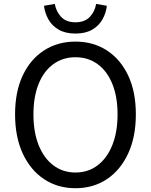

<svg xmlns="http://www.w3.org/2000/svg" viewBox="-20 -962 782 995"><path d="M371 13.4Q279.2 13.4 208.6 -33.4Q138 -80.2 98 -166.2Q58.1 -252.2 58.1 -369.3Q58.1 -487 98 -571.3Q138 -655.6 208.6 -701Q279.2 -746.4 371 -746.4Q463.3 -746.4 533.7 -700.8Q604.1 -655.2 644 -571.1Q684 -487 684 -369.3Q684 -252.2 644 -166.2Q604.1 -80.2 533.7 -33.4Q463.3 13.4 371 13.4ZM371 -68Q437.1 -68 486 -105.3Q535 -142.5 562.1 -210.1Q589.2 -277.8 589.2 -369.3Q589.2 -460.8 562.1 -527.3Q535 -593.7 486 -629.5Q437.1 -665.4 371 -665.4Q305.6 -665.4 256.3 -629.5Q207.1 -593.7 180.2 -527.3Q153.3 -460.8 153.3 -369.3Q153.3 -277.8 180.2 -210.1Q207.1 -142.5 256.3 -105.3Q305.6 -68 371 -68ZM371 -788.1Q319.5 -788.1 284.8 -807.9Q250.1 -827.7 231.4 -860.6Q212.7 -893.5 207.9 -932L264 -941.7Q270.8 -902.2 296.9 -874.4Q323.1 -846.5 371 -846.5Q419 -846.5 445.4 -874.4Q471.7 -902.2 478.1 -941.7L533.8 -932Q529.4 -893.5 510.5 -860.6Q491.6 -827.7 457.1 -807.9Q422.6 -788.1 371 -788.1Z"/></svg>

Font: Noto Sans JP
Style: Regular
Weight: 100
Designer: Ryoko NISHIZUKA 西塚涼子 (kana, bopomofo & ideographs); Paul D. Hunt (Latin, Greek & Cyrillic); Sandoll Communications 산돌커뮤니
Foundry: Adobe
Version: Version 2.004;hotconv 1.0.118;makeotfexe 2.5.65603